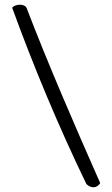

<svg xmlns="http://www.w3.org/2000/svg" viewBox="-20 -688 479 820"><path d="M32 -655C122 -407 230 -148 349 98C368 117 394 117 408 94C297 -157 186 -413 94 -653C86 -674 44 -671 32 -655Z"/></svg>

Font: Comica
Style: Rg
Weight: 400
Designer: Jasper
Foundry: KineticPlasma Fonts/Cannot Into Space Fonts
Version: Version 0.89